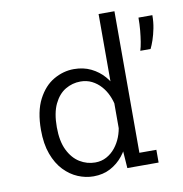

<svg xmlns="http://www.w3.org/2000/svg" viewBox="-84 -829 876 919"><g transform="rotate(-10 354.0 -369.5)"><path d="M297.5 11Q259.5 11 222.2 -4.5Q185 -20 154.5 -52Q124 -84 105.8 -133.5Q87.5 -183 87.5 -251Q87.5 -341.5 117.5 -399.2Q147.5 -457 194.5 -484Q241.5 -511 292.5 -511Q339 -511 375.8 -493Q412.5 -475 438.2 -445.5Q464 -416 477.5 -381.2Q491 -346.5 491 -313L458.5 -302.5Q453.5 -329 442 -354.8Q430.5 -380.5 412 -401.2Q393.5 -422 368.8 -434.5Q344 -447 313.5 -447Q274 -447 240 -426.8Q206 -406.5 185.2 -363.2Q164.5 -320 164.5 -251Q164.5 -183 186 -139.2Q207.5 -95.5 242.2 -74.2Q277 -53 317 -53Q347.5 -53 372.2 -66.5Q397 -80 415 -102.5Q433 -125 443.8 -152.8Q454.5 -180.5 457.5 -209.5L492 -198.5Q492 -164 479 -127Q466 -90 441 -58.8Q416 -27.5 380 -8.2Q344 11 297.5 11ZM532.5 -750V-27L498 -62H615V0H463L455.5 -106V-750ZM621.5 -542Q627 -559 631 -583.8Q635 -608.5 637.8 -638.2Q640.5 -668 640.5 -700H708Q708 -666.5 702 -636.5Q696 -606.5 687.8 -582.2Q679.5 -558 671.5 -542Z"/></g></svg>

Font: Trispace Thin Light
Style: Regular
Weight: 300
Version: Version 1.210